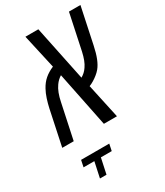

<svg xmlns="http://www.w3.org/2000/svg" viewBox="-243 -718 909 1055"><g transform="rotate(-30 211.5 -190.5)"><path d="M-28.3 0 19 -224.1Q24.9 -251 33.9 -278.8Q43 -306.6 55.2 -328.6Q71.3 -358.4 94.5 -378.4Q117.7 -398.4 150.4 -412.1L101.6 -629.9H183.6L255.9 -281.2Q268.1 -288.1 278.3 -297.4Q288.6 -306.6 297.4 -319.8Q308.1 -335 316.2 -356Q324.2 -377 330.1 -403.8L377.9 -629.9H450.7L402.3 -400.9Q393.1 -356.9 380.9 -326.2Q368.7 -295.4 352.1 -275.4Q341.8 -263.2 328.1 -252.2Q314.5 -241.2 299.8 -232.4Q285.2 -223.6 271.5 -218.3L318.8 0H235.8L165 -349.1Q153.8 -342.3 144.3 -333.3Q134.8 -324.2 127 -313Q114.7 -295.9 106 -273.2Q97.2 -250.5 91.3 -220.7L44.4 0ZM66.9 249.5 87.9 151.4H19.5L28.3 108.9H207L198.2 151.4H129.4L108.4 249.5Z"/></g></svg>

Font: Open Sans Condensed
Style: Italic
Weight: 400
Width: 3
Italic angle: -12°
Designer: Monotype Design Team
Foundry: Monotype Imaging Inc.
Version: Version 3.000